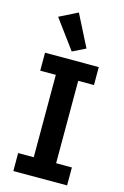

<svg xmlns="http://www.w3.org/2000/svg" viewBox="-143 -1032 708 1094"><g transform="rotate(15 211.5 -484.5)"><path d="M198 -744 275 -782 180 -969 72 -915ZM370 0V-106H277V-592H370V-698H53V-592H145V-106H53V0Z"/></g></svg>

Font: IBM Plex Devanagari Medium
Style: Regular
Weight: 600
Designer: Mike Abbink, Paul van der Laan, Pieter van Rosmalen, Erin McLaughlin
Foundry: Bold Monday
Version: Version 1.0